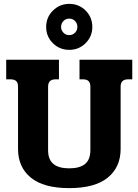

<svg xmlns="http://www.w3.org/2000/svg" viewBox="-20 -955 714 990"><path d="M218 -816Q218 -866 253 -900.5Q288 -935 337 -935Q387 -935 421.5 -900.5Q456 -866 456 -816Q456 -767 421.5 -732.5Q387 -698 337 -698Q287 -698 252.5 -732.5Q218 -767 218 -816ZM379 -816Q379 -834 367 -846.5Q355 -859 337 -859Q319 -859 307 -846.5Q295 -834 295 -816Q295 -799 307 -786.5Q319 -774 337 -774Q355 -774 367 -786.5Q379 -799 379 -816ZM73 -187V-509Q73 -528 63.5 -537Q54 -546 33 -546H12V-647H284V-546H268Q247 -546 237.5 -536.5Q228 -527 228 -508V-181Q228 -132 255.5 -109.5Q283 -87 337 -87Q391 -87 418.5 -109.5Q446 -132 446 -181V-508Q446 -527 437 -536.5Q428 -546 407 -546H390V-647H662V-546H641Q602 -546 602 -509V-187Q602 -93 535.5 -39Q469 15 337 15Q205 15 139 -39Q73 -93 73 -187Z"/></svg>

Font: Pridi SemiBold
Style: Regular
Weight: 600
Designer: Katatrad Team
Foundry: CadsonDemak
Version: Version 1.001